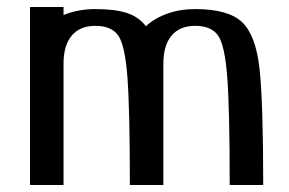

<svg xmlns="http://www.w3.org/2000/svg" viewBox="-20 -530 828 550"><path d="M734 0Q734 -236 723.5 -332.5Q713 -429 673.5 -466.5Q634 -504 539 -504Q496 -504 459.5 -491Q423 -478 398 -455Q377 -482 343 -493Q309 -504 253 -504Q204 -504 162 -487V-510H66V0H162V-348Q162 -400 185.5 -428Q209 -456 253 -456Q299 -456 318.5 -428.5Q338 -401 345 -309Q352 -217 352 0H448V-348Q448 -400 471.5 -428Q495 -456 539 -456Q585 -456 604.5 -428.5Q624 -401 631 -309Q638 -217 638 0Z"/></svg>

Font: LXGW Marker Gothic
Style: Regular
Weight: 400
Version: Version 1.001